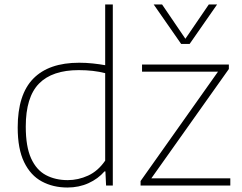

<svg xmlns="http://www.w3.org/2000/svg" viewBox="-20 -828 1078 857"><path d="M281 9Q217 9 166.8 -18Q116.5 -45 87.8 -104Q59 -163 59 -259Q59 -406 128.5 -477Q198 -548 333.5 -548Q364 -548 394.2 -544.8Q424.5 -541.5 449.5 -537V-808H483.5V0H453.5L450.5 -63H446.5Q418 -30 375.2 -10.5Q332.5 9 281 9ZM282.5 -24Q329 -24 373.2 -44.2Q417.5 -64.5 449.5 -111V-501.5Q397.5 -515 331.5 -515Q213 -515 154 -454.8Q95 -394.5 95 -263Q95 -173.5 118.8 -121.2Q142.5 -69 184.8 -46.5Q227 -24 282.5 -24ZM607.5 0V-20L953 -508H614V-540H1001.5V-520L655.5 -32H1008V0ZM788.5 -632 666 -808H703.5L807.5 -655L912 -808H949L826.5 -632Z"/></svg>

Font: Encode Sans Semi Expanded Thin
Style: Regular
Weight: 100
Width: 6
Designer: Multiple Designers
Foundry: Impallari Type
Version: Version 3.000; ttfautohint (v1.8.3) -l 8 -r 50 -G 200 -x 14 